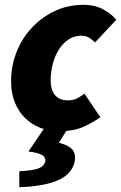

<svg xmlns="http://www.w3.org/2000/svg" viewBox="-20 -532 502 796"><path d="M226 12Q184 12 147.5 -2Q111 -16 84 -42.5Q57 -69 41.5 -107.5Q26 -146 26 -196Q26 -259 48.5 -316Q71 -373 111.5 -416.5Q152 -460 206.5 -486Q261 -512 326 -512Q374 -512 409 -492.5Q444 -473 462 -450L374 -356Q360 -370 347 -377Q334 -384 316 -384Q289 -384 266 -369.5Q243 -355 226 -329.5Q209 -304 199.5 -270Q190 -236 190 -198Q190 -160 208 -138Q226 -116 262 -116Q285 -116 300.5 -124.5Q316 -133 330 -144L396 -46Q367 -25 326.5 -6.5Q286 12 226 12ZM60 244V178Q117 175 140 166Q163 157 168 136Q170 122 156.5 112Q143 102 98 96L166 -4H264L224 60Q262 69 278.5 86.5Q295 104 290 136Q279 190 220 215.5Q161 241 60 244Z"/></svg>

Font: mr_Source Sans Pro
Style: Italic
Weight: 900
Italic angle: -11°
Designer: Paul D. Hunt
Foundry: Adobe Systems Incorporated
Version: Version 1.076;July 10, 2024;FontCreator 11.5.0.2430 64-bit